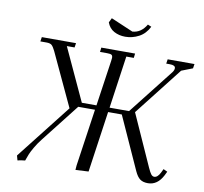

<svg xmlns="http://www.w3.org/2000/svg" viewBox="-93 -976 1152 1085"><g transform="rotate(10 483.5 -434.0)"><path d="M68.8 -19 314.9 -333 172.9 -637.2Q161.6 -660.2 152.6 -668.5Q143.6 -676.8 122.1 -676.8H86.9L90.8 -702.1H287.1L283.2 -676.8H238.8L377.9 -376H461.9L500 -637.2Q502 -650.9 502 -655.8Q502 -668.5 495.4 -672.6Q488.8 -676.8 470.2 -676.8H429.2L432.1 -702.1H626L623 -676.8H580.1L537.1 -376H648.9L853 -636.2Q861.8 -648.4 861.8 -659.2Q861.8 -676.8 830.1 -676.8H809.1L813 -702.1H966.8L962.9 -676.8L898.9 -651.9L683.1 -376L815.9 -80.1Q827.1 -55.2 835 -45.2Q842.8 -35.2 853 -35.2Q872.1 -35.2 887.2 -64.9L897.9 -86.9L920.9 -76.2L910.2 -54.2Q878.9 6.8 824.2 6.8Q795.9 6.8 779.1 -5.4Q762.2 -17.6 748 -48.8L611.8 -350.1H533.2L482.9 0L408.2 3.9L410.2 -22L458 -350.1H361.8L190.9 -131.8Q169.4 -104.5 154.3 -78.1Q139.2 -51.8 133.3 -37.1Q127.4 -22.5 119.1 1Q101.1 2.4 76.2 7.8ZM449.2 -850.1 461.9 -876 588.9 -821.8Q638.7 -824.7 668.9 -876L689.9 -867.2Q668.9 -825.2 632.1 -805.7Q595.2 -786.1 554.2 -786.1Q518.1 -786.1 489.7 -801.5Q461.4 -816.9 449.2 -850.1Z"/></g></svg>

Font: Dihjauti
Style: Italic
Weight: 400
Italic angle: -9°
Designer: T. Christopher White
Version: Version 3.0.0